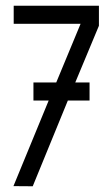

<svg xmlns="http://www.w3.org/2000/svg" viewBox="-20 -650 374 670"><path d="M96.7 -362.3H176.3L261.2 -566.9H27.8V-629.9H325.2V-560.1L242.7 -362.3H292.5V-299.3H216.8L94.2 0L26.9 -0.5L149.9 -299.3H96.7Z"/></svg>

Font: Fibel Vienna LRS
Style: Regular
Weight: 400
Designer: Peter Wiegel
Foundry: Peter Wioegel
Version: Version 000.000